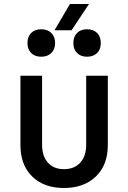

<svg xmlns="http://www.w3.org/2000/svg" viewBox="-20 -928 640 958"><path d="M299 10Q199 10 140.5 -47.5Q82 -105 82 -204V-550H190V-205Q190 -149 219 -116.5Q248 -84 299 -84Q351 -84 380.5 -116.5Q410 -149 410 -205V-550H518V-204Q518 -105 458.5 -47.5Q399 10 299 10ZM252 -777 329 -908H424L337 -777ZM414 -645Q383 -645 364.5 -663.5Q346 -682 346 -713Q346 -745 364.5 -763.5Q383 -782 414 -782Q446 -782 464.5 -763.5Q483 -745 483 -713Q483 -682 464.5 -663.5Q446 -645 414 -645ZM186 -645Q154 -645 135.5 -663.5Q117 -682 117 -713Q117 -745 135.5 -763.5Q154 -782 186 -782Q217 -782 236 -763.5Q255 -745 255 -713Q255 -682 236 -663.5Q217 -645 186 -645Z"/></svg>

Font: JetBrains Mono NL SemiBold
Style: Regular
Weight: 600
Designer: Philipp Nurullin, Konstantin Bulenkov
Foundry: JetBrains
Version: Version 2.304; ttfautohint (v1.8.4.7-5d5b)